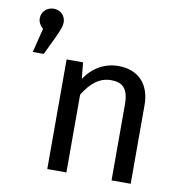

<svg xmlns="http://www.w3.org/2000/svg" viewBox="-83 -831 862 909"><g transform="rotate(10 347.5 -376.5)"><path d="M103 -753C71 -753 45 -729 45 -697C45 -680 53 -664 69 -650L40 -534H93L134 -620C154 -663 160 -680 160 -697C160 -729 135 -753 103 -753ZM452 -539C385 -539 328 -505 291 -449L283 -527H204V0H296V-374C333 -434 374 -467 430 -467C485 -467 513 -440 513 -365V0H605V-378C605 -478 548 -539 452 -539Z"/></g></svg>

Font: Fira Sans
Style: Regular
Weight: 400
Designer: Carrois Corporate & Edenspiekermann AG
Foundry: Carrois Corporate GbR & Edenspiekermann AG
Version: Version 4.203